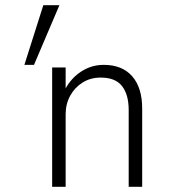

<svg xmlns="http://www.w3.org/2000/svg" viewBox="-20 -720 667 740"><path d="M233 -460H181V0H233ZM476 -296V0H528V-302Q528 -382 489.5 -426Q451 -470 380 -470Q333 -470 294 -445Q255 -420 232 -377.5Q209 -335 209 -280H233Q233 -319 250.5 -351Q268 -383 298.5 -402Q329 -421 368 -421Q425 -421 450.5 -388Q476 -355 476 -296ZM147 -700 74 -470H111L209 -700Z"/></svg>

Font: Jost Light
Style: Regular
Weight: 300
Version: Version 3.710